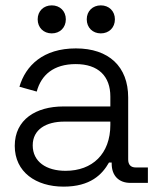

<svg xmlns="http://www.w3.org/2000/svg" viewBox="-20 -682 591 716"><path d="M386.5 -76H396.5V-71.5C396.5 -26.5 423.5 0 466 0H531.5V-57.5H486.5C468 -57.5 458 -67.5 458 -87.5V-318.5C458 -433.5 386 -501.5 263 -501.5C141 -501.5 75.5 -437.5 52.5 -358.5L117 -340.5C133.5 -402.5 180 -443 262.5 -443C347 -443 391.5 -397.5 391.5 -322V-285H216C114.5 -285 35 -236.5 35 -138C35 -40.5 114 14 217 14C317 14 361 -31 386.5 -76ZM224.5 -45C152.5 -45 102 -79 102 -140C102 -199.5 152.5 -228.5 219.5 -228.5H391.5V-216.5C391.5 -108 324.5 -45 224.5 -45ZM173 -557.5C203.5 -557.5 225.5 -579 225.5 -610C225.5 -640.5 203.5 -662 173 -662C142.5 -662 120.5 -640.5 120.5 -610C120.5 -579 142.5 -557.5 173 -557.5ZM356 -557.5C386.5 -557.5 408.5 -579 408.5 -610C408.5 -640.5 386.5 -662 356 -662C325.5 -662 303.5 -640.5 303.5 -610C303.5 -579 325.5 -557.5 356 -557.5Z"/></svg>

Font: MCL Standard Light
Style: Regular
Weight: 300
Designer: Květoslav Bartoš
Foundry: Florian Karsten
Version: Version 1.001;Glyphs 3.2.3 (3260)